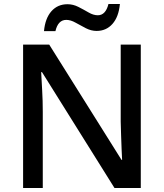

<svg xmlns="http://www.w3.org/2000/svg" viewBox="-20 -936 816 956"><path d="M681 0H550L189 -577H185Q187 -537 190 -485.5Q193 -434 193 -380V0H95V-714H225L585 -140H588Q587 -161 585.5 -193Q584 -225 583 -261.5Q582 -298 581 -330V-714H681ZM199 -781Q205 -845 236 -880Q267 -915 316 -915Q344 -915 370.5 -901.5Q397 -888 421 -874Q445 -860 467 -860Q506 -860 520 -916H577Q571 -852 540 -817Q509 -782 461 -782Q434 -782 407.5 -795.5Q381 -809 356.5 -823Q332 -837 310 -837Q269 -837 256 -781Z"/></svg>

Font: Noto Sans Tamil Medium
Style: Regular
Weight: 500
Designer: Jelle Bosma - Monotype Design Team
Foundry: Monotype Imaging Inc.
Version: Version 2.004; ttfautohint (v1.8.4.7-5d5b)